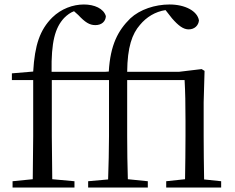

<svg xmlns="http://www.w3.org/2000/svg" viewBox="-20 -836 1049 856"><path d="M803 0H966V-28L890 -36C889 -92 888 -175 888 -229V-380L892 -520L879 -528L779 -516H547C548 -626 569 -685 604 -725C633 -760 672 -784 718 -791L747 -754C775 -722 797 -705 821 -705C848 -705 865 -723 867 -745C860 -787 805 -816 736 -816C671 -816 604 -794 561 -754C506 -700 472 -636 465 -517L450 -516H210C208 -648 225 -712 266 -756C280 -770 294 -780 310 -786L329 -769C359 -737 379 -724 405 -724C434 -724 451 -741 452 -764C442 -798 401 -816 354 -816C305 -816 253 -797 213 -758C158 -703 135 -636 128 -517L33 -509V-479H128V-229L126 -37L36 -28V0H312V-28L213 -37L211 -229V-479H466V-229C466 -165 464 -101 462 -36L373 -28V0H639V-28L550 -37C548 -101 547 -165 547 -229V-479H803C806 -425 807 -373 807 -298V-229C807 -175 806 -92 805 -37L721 -28V0Z"/></svg>

Font: Noto Serif CJK KR
Style: Regular
Weight: 400
Designer: Ryoko NISHIZUKA 西塚涼子 (kana & ideographs); Frank Grießhammer (Latin, Greek & Cyrillic); Wenlong ZHANG 张文龙 (bopomofo); San
Foundry: Adobe
Version: Version 2.001;hotconv 1.1.0;makeotfexe 2.6.0